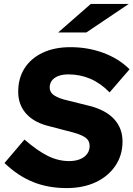

<svg xmlns="http://www.w3.org/2000/svg" viewBox="-20 -951 682 981"><path d="M320 10Q226 10 149 -21Q72 -52 3 -118L105 -238Q172 -180 225 -154Q278 -128 333 -128Q365 -128 388.5 -137.5Q412 -147 425 -164.5Q438 -182 438 -205Q438 -230 420.5 -245Q403 -260 358 -273L217 -310Q147 -330 110 -374.5Q73 -419 73 -482Q73 -552 106 -603Q139 -654 199 -682Q259 -710 340 -710Q430 -710 509 -680.5Q588 -651 642 -597L540 -479Q494 -526 441.5 -548.5Q389 -571 328 -571Q285 -571 259.5 -553Q234 -535 234 -504Q234 -482 251 -468Q268 -454 305 -443L437 -410Q520 -389 563 -342.5Q606 -296 606 -228Q606 -158 569.5 -104Q533 -50 469 -20Q405 10 320 10ZM277 -785 444 -931H638L421 -785Z"/></svg>

Font: Red Hat Text VF
Style: Italic
Weight: 300
Italic angle: -12°
Designer: Pentagram, MCKL
Foundry: Pentagram, MCKL
Version: Version 1.023